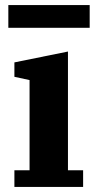

<svg xmlns="http://www.w3.org/2000/svg" viewBox="-20 -740 376 760"><path d="M37 -66H97V-423L37 -436V-493L249 -536V-66H309V0H37ZM13 -720H335V-630H13Z"/></svg>

Font: IBM Plex Serif
Style: Bold
Weight: 700
Designer: Mike Abbink, Paul van der Laan, Pieter van Rosmalen
Foundry: Bold Monday
Version: Version 2.008